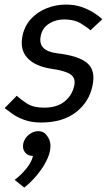

<svg xmlns="http://www.w3.org/2000/svg" viewBox="-23 -528 484 840"><path d="M156 8 170.2 -57Q226.3 -57 259.5 -84Q292.7 -111 301.7 -153Q309.2 -186.7 285.3 -202.8Q261.5 -218.8 202.7 -227L226 -295Q321 -284 358.6 -252Q396.2 -220 381.7 -153Q367.2 -82 309.3 -37Q251.5 8 156 8ZM266 -508 256.8 -443Q220.7 -443 191.8 -424.6Q162.8 -406.2 155.7 -372.7Q140.3 -306 226 -295L202.7 -227Q131.2 -237.5 96.9 -274.4Q62.7 -311.3 75.7 -372.7Q84.8 -414.8 112.4 -445.1Q140 -475.3 180.6 -491.7Q221.2 -508 266 -508ZM-2.7 -55 50.2 -109Q68.7 -92 95.9 -74.5Q123.2 -57 170.2 -57L156 8Q115.7 8 84.8 -3Q54 -14 32.7 -29Q11.3 -44 -2.7 -55ZM372.7 -395.3Q356.2 -410.5 328.5 -426.8Q300.8 -443 256.8 -443L266 -508Q303.2 -508 333.7 -497.5Q364.2 -487 387.2 -472.2Q410.3 -457.3 424.7 -444ZM121.2 154.2Q98.5 154.2 86.3 138.4Q74.2 122.7 78.8 100Q82.3 84.5 92.1 72.4Q101.8 60.3 115.8 53.1Q129.7 45.8 144.2 45.8Q166.8 45.8 179.4 61.6Q192 77.3 187.2 100Q183.8 114.5 173.7 127.1Q163.5 139.7 150.1 146.9Q136.7 154.2 121.2 154.2ZM41 258.8Q68.8 238.8 92.6 209.1Q116.3 179.3 121.2 154.2L180 62.5Q198.2 83.8 197.8 110.4Q197.5 137 185.3 164.3Q173.2 191.7 154.8 217.2Q136.3 242.8 117.1 262.2Q97.8 281.7 83 292.5Z"/></svg>

Font: Epunda Sans Light
Style: Italic
Weight: 300
Italic angle: -12.0243°
Designer: Simon Atzbach
Foundry: typofactur
Version: Version 2.204